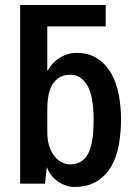

<svg xmlns="http://www.w3.org/2000/svg" viewBox="-20 -746 540 763"><path d="M400 -641H168V-463Q189 -500 220 -518Q251 -536 282 -536Q334 -536 368.5 -512.5Q403 -489 423.5 -451.5Q444 -414 452.5 -367Q461 -320 461 -273Q461 -223 453 -174.5Q445 -126 424 -88Q403 -50 366.5 -26.5Q330 -3 273 -3Q245 -3 213.5 -22.5Q182 -42 166 -82L159 -16H60V-726H400ZM168 -222Q168 -163 194.5 -128Q221 -93 259 -93Q307 -93 329.5 -134Q352 -175 352 -270Q352 -364 327 -406.5Q302 -449 260 -449Q233 -449 215 -437.5Q197 -426 186.5 -407Q176 -388 172 -364Q168 -340 168 -316Z"/></svg>

Font: D2Coding
Style: Bold
Weight: 700
Monospace: yes
Designer: Yong-Rak Park; Jeong-Hwan Yoon; Sang-Min Lee;
Foundry: NHN Corporation
Version: Version 1.3.2; Build 20180524